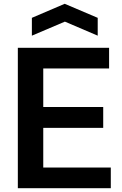

<svg xmlns="http://www.w3.org/2000/svg" viewBox="-20 -992 643 1012"><path d="M74 -740H555V-631H208V-428H524V-318H208V-109H564V0H74ZM148 -898 321 -972 495 -898V-804L322 -878L148 -804Z"/></svg>

Font: Encode Sans Narrow
Style: SemiBold
Weight: 600
Designer: Pablo Impallari, Andres Torresi
Foundry: Pablo Impallari, Andres Torresi
Version: Version 1.000; ttfautohint (v1.00) -l 8 -r 50 -G 200 -x 14 -